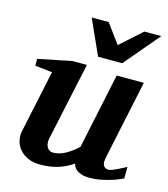

<svg xmlns="http://www.w3.org/2000/svg" viewBox="-110 -808 793 907"><g transform="rotate(15 287.0 -355.0)"><path d="M571.8 -27.8Q561.5 -22.5 543.7 -15.4Q525.9 -8.3 504.2 -2.2Q482.4 3.9 459 8.1Q435.5 12.2 414.1 12.2Q388.2 12.2 372.1 6.8Q356 1.5 346.9 -6.1Q337.9 -13.7 334 -21.7Q330.1 -29.8 329.1 -35.2Q295.9 -12.2 257.3 0Q218.8 12.2 169.9 12.2Q132.8 12.2 107.2 -0.5Q81.5 -13.2 66.7 -32.2Q51.8 -51.3 47.1 -74Q42.5 -96.7 46.9 -117.2L111.8 -423.8L27.8 -433.1V-466.8L192.9 -500H262.2L180.2 -117.2Q177.7 -105.5 179 -94.7Q180.2 -84 184.6 -75.9Q189 -67.9 196.3 -63Q203.6 -58.1 212.9 -58.1Q229.5 -58.1 245.4 -62.7Q261.2 -67.4 276.1 -75.7Q291 -84 305.2 -94.7Q319.3 -105.5 333 -118.2L411.1 -487.8H543.9L461.9 -100.1Q456.1 -72.3 464.1 -60.1Q472.2 -47.9 487.8 -47.9Q491.7 -47.9 496.8 -49.1Q502 -50.3 511 -54Q520 -57.6 534.4 -64.7Q548.8 -71.8 571.8 -84ZM421.4 -550.8H303.2L226.1 -722.2H309.1L378.4 -627.9L483.4 -722.2H566.4Z"/></g></svg>

Font: Charis SIL Viet
Style: Bold Italic
Weight: 700
Italic angle: -11°
Foundry: SIL International
Version: Version 5.000